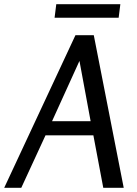

<svg xmlns="http://www.w3.org/2000/svg" viewBox="-26 -891 651 911"><path d="M419 -724 561 0H464L417 -249H190L75 0H-6L332 -724ZM351 -602 221 -316H404ZM241 -871H545L537 -807H233Z"/></svg>

Font: Rosario Light
Style: Italic
Weight: 300
Italic angle: -8.05°
Designer: Hector Gatti
Foundry: Omnibus Type
Version: Version 1.101; ttfautohint (v1.8.1.43-b0c9)